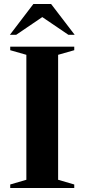

<svg xmlns="http://www.w3.org/2000/svg" viewBox="-20 -938 422 958"><path d="M350.5 -17.5V0H31V-17.5L111.5 -41V-664.5L31 -687.5V-705H350.5V-687.5L270 -664.5V-41ZM170 -867H212L61 -764.5H29.5L146.5 -918H235L352.5 -764.5H321Z"/></svg>

Font: Newsreader 60pt SemiBold
Style: Regular
Weight: 600
Designer: Hugues Gentile
Foundry: Production Type
Version: Version 1.003